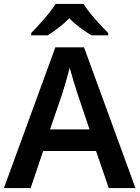

<svg xmlns="http://www.w3.org/2000/svg" viewBox="-20 -958 711 978"><path d="M406 -938H263C236 -893 176 -828 139 -790V-778H223C258 -800 298 -829 333 -865C368 -829 411 -799 446 -778H531V-790C494 -827 432 -893 406 -938ZM534 0H670L408 -717H262L0 0H136L200 -189H469ZM374 -483 436 -299H235L298 -483C305 -506 325 -572 335 -613C344 -578 365 -510 374 -483Z"/></svg>

Font: Noto Sans Sinhala SemiBold
Style: Regular
Weight: 600
Designer: Jelle Bosma - Monotype Design Team
Foundry: Monotype Imaging Inc.
Version: Version 2.006